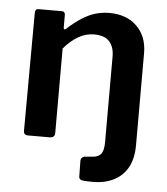

<svg xmlns="http://www.w3.org/2000/svg" viewBox="-51 -586 699 803"><g transform="rotate(5 298.0 -185.0)"><path d="M376 -540Q449 -540 492 -497.5Q535 -455 535 -385V2Q535 57 514.5 94.5Q494 132 456 151Q418 170 368 170Q332 170 321 167Q310 164 310 152L309 86Q309 80 312.5 75Q316 70 323 68L359 65Q383 63 394 49Q405 35 405 0V-360Q405 -399 385 -422Q365 -445 320 -445Q286 -445 254.5 -427Q223 -409 194 -375V-20Q194 0 172 0H81Q63 0 63 -18L65 -513Q65 -530 79 -530H177Q191 -530 191 -515V-462Q191 -457 194 -455.5Q197 -454 202 -459Q233 -487 261 -505Q289 -523 317 -531.5Q345 -540 376 -540Z"/></g></svg>

Font: Libre Franklin Thin SemiBold
Style: Regular
Weight: 600
Version: Version 3.000